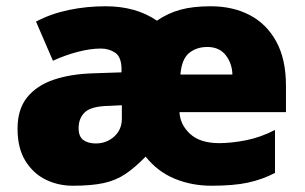

<svg xmlns="http://www.w3.org/2000/svg" viewBox="-20 -583 975 613"><path d="M653 -563Q723 -563 777 -535Q831 -507 862 -450.5Q893 -394 893 -309V-225H553Q555 -185 587 -155.5Q619 -126 680 -126Q718 -126 764.5 -135Q811 -144 858 -168V-31Q818 -10 772 0Q726 10 655 10Q592 10 537.5 -12.5Q483 -35 445 -83Q411 -48 380.5 -27.5Q350 -7 311 1.5Q272 10 212 10Q166 10 126 -9.5Q86 -29 61 -69.5Q36 -110 36 -172Q36 -234 66.5 -272Q97 -310 151.5 -328.5Q206 -347 279 -349L368 -352V-361Q368 -401 348 -414.5Q328 -428 302 -428Q269 -428 228.5 -417.5Q188 -407 149 -389L95 -514Q142 -539 199 -551Q256 -563 317 -563Q414 -563 481 -517Q516 -541 556 -552Q596 -563 653 -563ZM642 -433Q607 -433 583.5 -413.5Q560 -394 556 -345H722Q721 -381 700.5 -407Q680 -433 642 -433ZM328 -245Q272 -244 251.5 -225Q231 -206 231 -174Q231 -147 246 -136Q261 -125 286 -125Q320 -125 344.5 -147Q369 -169 369 -204V-247Z"/></svg>

Font: Noto Sans Gujarati UI Black
Style: Regular
Weight: 900
Designer: Jelle Bosma - Monotype Design Team, Universal Thirst
Foundry: Monotype Imaging Inc.
Version: Version 2.106; ttfautohint (v1.8.4.7-5d5b)